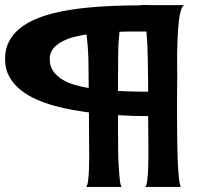

<svg xmlns="http://www.w3.org/2000/svg" viewBox="-20 -740 779 760"><path d="M710 -719.7Q701.2 -716.8 695.8 -698.2Q690.4 -679.7 687.5 -651.9Q684.6 -624 683.1 -591.8Q681.6 -559.6 681.2 -530.3Q680.7 -501 681.2 -478.5Q681.6 -456.1 681.6 -448.2Q681.6 -433.6 681.2 -396.5Q680.7 -359.4 680.7 -312Q680.7 -264.6 681.2 -212.4Q681.6 -160.2 683.1 -114.7Q684.6 -69.3 688 -37.6Q691.4 -5.9 696.3 0H554.7Q560.5 -5.9 563 -26.4Q565.4 -46.9 566.4 -70.8Q567.4 -94.7 567.4 -116.7Q567.4 -138.7 567.4 -146.5Q567.4 -180.7 566.9 -213.4Q566.4 -246.1 566.4 -280.3Q536.1 -280.3 506.3 -281.2Q476.6 -282.2 447.3 -284.2Q447.3 -276.4 447.3 -253.4Q447.3 -230.5 447.3 -200.7Q447.3 -170.9 447.8 -137.7Q448.2 -104.5 450.2 -75.7Q452.1 -46.9 454.6 -25.9Q457 -4.9 461.9 0H320.3Q326.2 -4.9 328.6 -23.9Q331.1 -43 332 -65.4Q333 -87.9 333 -108.4Q333 -128.9 333 -136.7Q333 -176.8 332.5 -215.8Q332 -254.9 332 -294.9Q302.7 -298.8 266.6 -305.2Q230.5 -311.5 193.4 -321.8Q156.2 -332 121.6 -347.7Q86.9 -363.3 60.1 -385.3Q33.2 -407.2 16.6 -437Q0 -466.8 0 -505.9Q0 -545.9 15.6 -575.7Q31.2 -605.5 57.6 -627Q84 -648.4 118.2 -663.1Q152.3 -677.7 189 -687Q225.6 -696.3 261.7 -701.7Q297.9 -707 328.1 -710Q379.9 -714.8 430.7 -716.8Q481.4 -718.8 532.2 -718.8Q542 -720.7 555.2 -720.2Q568.4 -719.7 578.1 -719.7ZM453.1 -614.3Q448.2 -573.2 447.8 -530.8Q447.3 -488.3 447.3 -446.3V-379.9Q505.9 -377 566.4 -377V-405.3Q565.4 -458 564.9 -510.3Q564.5 -562.5 559.6 -615.2H527.3Q508.8 -615.2 490.2 -615.2Q471.7 -615.2 453.1 -614.3ZM176.8 -506.8Q176.8 -476.6 191.9 -456.5Q207 -436.5 230 -423.3Q252.9 -410.2 280.3 -402.8Q307.6 -395.5 331.1 -391.6Q331.1 -444.3 330.1 -497.6Q329.1 -550.8 322.3 -603.5Q302.7 -600.6 277.3 -594.7Q252 -588.9 229.5 -577.6Q207 -566.4 191.9 -549.3Q176.8 -532.2 176.8 -506.8Z"/></svg>

Font: Cherry Cream Soda
Style: Regular
Weight: 400
Designer: Font Diner, Inc
Foundry: Font Diner, Inc
Version: Version 1.001